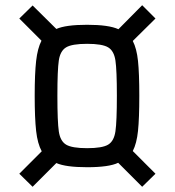

<svg xmlns="http://www.w3.org/2000/svg" viewBox="-20 -712 670 736"><path d="M54 -46 140 -132Q124 -161 118.5 -210Q113 -259 113 -345Q113 -430 118.5 -478.5Q124 -527 139 -556L54 -641L105 -691L196 -601Q232 -617 314 -617Q397 -617 434 -600L525 -692L576 -641L489 -555Q504 -526 509 -478.5Q514 -431 514 -345Q514 -258 509 -210Q504 -162 489 -133L576 -46L525 4L433 -88Q398 -71 314 -71Q232 -71 196 -87L105 4ZM428 -345Q428 -443 422.5 -480Q417 -517 394.5 -530.5Q372 -544 314 -544Q256 -544 233.5 -530.5Q211 -517 205.5 -480.5Q200 -444 200 -345Q200 -245 205.5 -208Q211 -171 233.5 -157.5Q256 -144 314 -144Q372 -144 394.5 -157.5Q417 -171 422.5 -208.5Q428 -246 428 -345Z"/></svg>

Font: Saira Semi Condensed
Style: Regular
Weight: 400
Width: 4
Designer: Hector Gatti with collaboration of the Omnibus-Type team
Foundry: Omnibus-Type
Version: Version 1.001; ttfautohint (v1.8)